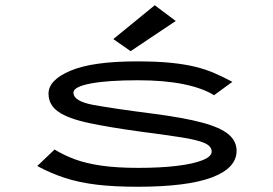

<svg xmlns="http://www.w3.org/2000/svg" viewBox="-20 -702 1040 732"><path d="M504 10Q415 10 348.5 2Q282 -6 228 -23.5Q174 -41 122 -69L188 -132Q224 -110 266 -94.5Q308 -79 366.5 -70.5Q425 -62 508 -62Q591 -62 653.5 -69.5Q716 -77 751.5 -91Q787 -105 787 -124Q787 -145 759 -157Q731 -169 670.5 -178.5Q610 -188 510 -201Q394 -217 317 -233.5Q240 -250 202.5 -276Q165 -302 165 -345Q165 -397 249 -432.5Q333 -468 502 -468Q578 -468 632 -462.5Q686 -457 726 -447Q766 -437 799 -422.5Q832 -408 866 -390L796 -339Q753 -366 680 -381Q607 -396 506 -396Q390 -396 325 -383.5Q260 -371 260 -349Q260 -316 336 -302Q412 -288 568 -268Q682 -253 751 -234.5Q820 -216 851 -190Q882 -164 882 -127Q882 -61 787.5 -25.5Q693 10 504 10ZM478 -507 412 -553 570 -682 650 -622Z"/></svg>

Font: Inconsolata UltraExpanded Thin
Style: Regular
Weight: 100
Width: 9
Monospace: yes
Designer: Raph Levien, Cyreal, Brenton Simpson
Foundry: Raph Levien, Cyreal, Google
Version: Version 3.100; ttfautohint (v1.8.4.7-5d5b)